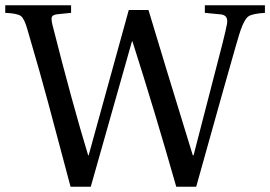

<svg xmlns="http://www.w3.org/2000/svg" viewBox="-33 -712 1030 732"><path d="M-13 -663V-692H238V-663L188 -658Q170 -656 165.5 -649Q161 -642 167 -617Q243 -317 303 -120H305L458 -674H533Q588 -490 702 -120H705L779 -406Q826 -584 832 -619Q839 -653 810 -657L748 -663V-692H977V-663Q929 -660 914 -649.5Q899 -639 884 -596Q878 -581 815 -357L715 0H639Q557 -288 472 -554H470L313 0H236L151 -319Q123 -424 72 -598Q60 -641 46.5 -651Q33 -661 -13 -663Z"/></svg>

Font: Linguistics Pro
Style: Regular
Weight: 400
Designer: Stefan Peev, Context Ltd
Foundry: Stefan Peev, Context Ltd
Version: Version 001.000